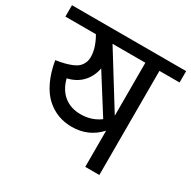

<svg xmlns="http://www.w3.org/2000/svg" viewBox="-174 -840 989 992"><g transform="rotate(30 320.5 -344.5)"><path d="M661.1 -689V-621.1H541V0H457V-215.8Q391.1 -144 293 -144Q248 -144 209.7 -158.4Q171.4 -172.9 138.7 -202.6Q106 -232.4 82.3 -282.5Q58.6 -332.5 46.9 -399.9Q76.7 -404.8 97.4 -409.9Q118.2 -415 138.7 -423.3Q159.2 -431.6 171.1 -442.4Q183.1 -453.1 190.7 -469Q198.2 -484.9 198.2 -505.9Q198.2 -558.6 162.1 -621.1H-20V-689ZM457 -305.2V-621.1H261.2ZM145 -348.1Q160.6 -287.1 200.7 -255.1Q240.7 -223.1 299.8 -223.1Q364.7 -223.1 414.1 -259.8L273.9 -481.9Q265.1 -432.1 232.2 -396.2Q199.2 -360.4 145 -348.1Z"/></g></svg>

Font: FiraGO
Style: Regular
Weight: 400
Designer: bBox Type
Foundry: bBox Type GmbH
Version: Version 1.001;PS 001.001;hotconv 1.0.88;makeotf.lib2.5.64775